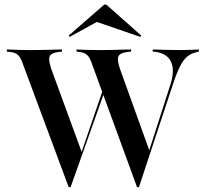

<svg xmlns="http://www.w3.org/2000/svg" viewBox="-20 -780 860 811"><path d="M558.9 10.5 371 -503.2Q364.5 -524.2 357.3 -535.9Q350 -547.6 340.3 -553.2Q330.6 -558.9 315.3 -560.5L303.2 -562.1V-571Q318.5 -570.2 342.7 -569.4Q366.9 -568.5 397.6 -568.5H402.4H404.8Q425.8 -568.5 445.2 -569Q464.5 -569.4 481 -569.8Q497.6 -570.2 510.9 -570.6Q524.2 -571 533.9 -571V-562.1L519.4 -560.5Q488.7 -557.3 481 -543.5Q473.4 -529.8 486.3 -490.3L612.9 -138.7L604 -125L698.4 -418.5Q719.4 -481.5 702.8 -518.1Q686.3 -554.8 634.7 -561.3L625 -562.1V-571Q656.5 -570.2 685.5 -569.4Q714.5 -568.5 739.5 -568.5Q765.3 -568.5 784.3 -569.4Q803.2 -570.2 820.2 -571V-562.1L810.5 -559.7Q787.9 -554.8 771.4 -541.5Q754.8 -528.2 740.7 -500.4Q726.6 -472.6 710.5 -424.2L566.9 10.5ZM270.2 10.5 79 -503.2Q72.6 -524.2 65.3 -535.9Q58.1 -547.6 48.4 -553.2Q38.7 -558.9 22.6 -560.5L8.9 -562.1V-571Q20.2 -571 34.7 -570.2Q49.2 -569.4 67.3 -569Q85.5 -568.5 105.6 -568.5H111.3H114.5Q135.5 -568.5 154.4 -569Q173.4 -569.4 189.9 -569.8Q206.5 -570.2 219.4 -570.6Q232.3 -571 241.9 -571V-562.1L228.2 -560.5Q198.4 -557.3 190.7 -543.5Q183.1 -529.8 196 -490.3L327.4 -131.5L316.9 -115.3L423.4 -426.6L429 -413.7L278.2 10.5ZM274.2 -624.2 270.2 -629.8 420.2 -760.5H429L576.6 -629.8L572.6 -624.2L368.5 -694.4L421 -704.8Z"/></svg>

Font: Playfair 144pt SemiCondensed SemiBold
Style: Regular
Weight: 600
Width: 4
Designer: Claus Eggers Sørensen
Foundry: Claus Eggers Sørensen
Version: Version 2.203